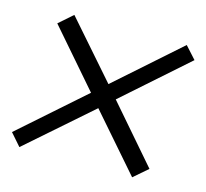

<svg xmlns="http://www.w3.org/2000/svg" viewBox="-83 -747 765 714"><g transform="rotate(15 300.0 -390.0)"><path d="M48.8 -126 7.8 -172.9 253.9 -390.1 65.9 -606.9 119.1 -653.8 308.1 -438 551.8 -653.8 594.2 -606.9 349.1 -390.1 537.1 -172.9 482.9 -126 294.9 -341.8Z"/></g></svg>

Font: Cooper Hewitt
Style: Book Italic
Weight: 706
Designer: Village Type and Design LLC
Foundry: Cooper Hewitt Smithsonian Design Museum
Version: 1.000